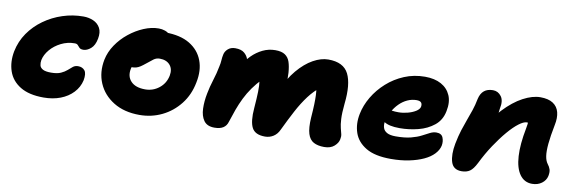

<svg xmlns="http://www.w3.org/2000/svg" viewBox="-44 -852 3540 1182"><g transform="rotate(10 1725.5 -260.5)"><path d="M248 9Q157 9 102 -24.5Q47 -58 27.5 -115Q8 -172 21 -240Q34 -304 70 -356Q106 -408 159 -446Q212 -484 275 -504.5Q338 -525 404 -525Q438 -525 466.5 -512.5Q495 -500 509.5 -473.5Q524 -447 516 -406Q508 -363 484.5 -343Q461 -323 438 -323Q421 -323 413.5 -330.5Q406 -338 400 -345.5Q394 -353 380 -353Q335 -353 295 -333Q255 -313 228.5 -281.5Q202 -250 195 -216Q192 -198 195.5 -183Q199 -168 215.5 -159Q232 -150 267 -150Q305 -150 328 -160.5Q351 -171 365.5 -184Q380 -197 393 -207.5Q406 -218 425 -218Q452 -218 466.5 -200Q481 -182 473 -138Q463 -94 431.5 -60.5Q400 -27 353 -9Q306 9 248 9Z M848 12Q752 12 685.5 -29Q619 -70 590 -137.5Q561 -205 577 -286Q587 -335 617 -379.5Q647 -424 690 -458.5Q733 -493 781 -513Q829 -533 874 -533Q894 -533 913 -526.5Q932 -520 943.5 -506.5Q955 -493 951 -470Q942 -430 919 -399Q896 -368 842 -352Q822 -347 801.5 -332.5Q781 -318 766 -299Q751 -280 747 -259Q737 -210 766 -179.5Q795 -149 855 -149Q904 -149 942 -179Q980 -209 990 -258Q998 -300 976 -325.5Q954 -351 912 -351Q891 -351 874.5 -339Q858 -327 834 -307Q817 -293 804 -284.5Q791 -276 778.5 -272.5Q766 -269 750 -269Q731 -269 713.5 -289.5Q696 -310 705 -355Q711 -386 733.5 -415Q756 -444 787 -466.5Q818 -489 852 -502.5Q886 -516 916 -516Q1011 -516 1070 -480.5Q1129 -445 1152 -384Q1175 -323 1159 -246Q1144 -167 1098.5 -109Q1053 -51 988 -19.5Q923 12 848 12Z M1316 9Q1270 9 1249.5 -20Q1229 -49 1227.5 -94.5Q1226 -140 1236 -190Q1244 -233 1258.5 -278.5Q1273 -324 1281 -367Q1286 -388 1287 -407Q1288 -426 1292 -444Q1296 -464 1313.5 -479.5Q1331 -495 1359 -495Q1396 -495 1415.5 -478.5Q1435 -462 1441.5 -440Q1448 -418 1444 -401L1411 -398Q1430 -432 1459 -461Q1488 -490 1525 -508Q1562 -526 1604 -526Q1643 -526 1664.5 -511.5Q1686 -497 1695 -470Q1704 -443 1707 -403Q1709 -363 1706.5 -327.5Q1704 -292 1700 -269L1664 -280Q1699 -362 1745 -416.5Q1791 -471 1840.5 -498.5Q1890 -526 1935 -526Q2030 -526 2062 -462.5Q2094 -399 2080 -275Q2074 -215 2076 -179.5Q2078 -144 2083.5 -123Q2089 -102 2092.5 -87.5Q2096 -73 2092 -55Q2088 -32 2065 -11.5Q2042 9 2002 9Q1962 9 1936 -5Q1910 -19 1899 -54.5Q1888 -90 1892 -154Q1896 -206 1897 -239.5Q1898 -273 1897 -295Q1896 -317 1893.5 -333Q1891 -349 1886 -366L1920 -349Q1880 -319 1846.5 -274.5Q1813 -230 1783 -173.5Q1753 -117 1721 -50Q1708 -21 1684.5 -6Q1661 9 1632 9Q1570 9 1550 -30Q1530 -69 1537 -152Q1542 -215 1543 -255Q1544 -295 1540 -321.5Q1536 -348 1525 -369L1555 -334Q1523 -301 1499 -267Q1475 -233 1457 -196.5Q1439 -160 1425 -121.5Q1411 -83 1398 -42Q1391 -17 1371 -4Q1351 9 1316 9Z M2419 10Q2319 10 2263 -23.5Q2207 -57 2188.5 -111.5Q2170 -166 2183 -230Q2194 -285 2225 -337.5Q2256 -390 2303.5 -432.5Q2351 -475 2411 -500Q2471 -525 2540 -525Q2600 -525 2641 -502.5Q2682 -480 2700 -438.5Q2718 -397 2706 -339Q2695 -282 2653.5 -248.5Q2612 -215 2555 -200.5Q2498 -186 2440 -186Q2370 -186 2341 -208Q2312 -230 2317 -256Q2320 -271 2328.5 -278.5Q2337 -286 2353 -286Q2363 -286 2377.5 -283.5Q2392 -281 2416 -281Q2443 -281 2472 -288.5Q2501 -296 2522 -309Q2543 -322 2547 -338Q2550 -356 2542 -365Q2534 -374 2513 -374Q2484 -374 2456.5 -361.5Q2429 -349 2406 -326Q2383 -303 2366.5 -272.5Q2350 -242 2343 -207Q2340 -188 2345.5 -170.5Q2351 -153 2370 -142.5Q2389 -132 2424 -132Q2481 -132 2519.5 -142Q2558 -152 2583.5 -165.5Q2609 -179 2629 -189Q2649 -199 2668 -199Q2700 -199 2709.5 -175.5Q2719 -152 2714 -125Q2708 -97 2684.5 -72Q2661 -47 2622 -29Q2583 -11 2531.5 -0.5Q2480 10 2419 10Z M3302 10Q3253 10 3224.5 -30Q3196 -70 3191.5 -143.5Q3187 -217 3207 -319Q3210 -335 3211.5 -347Q3213 -359 3211.5 -368.5Q3210 -378 3204.5 -385.5Q3199 -393 3189 -399Q3215 -398 3233 -389.5Q3251 -381 3257.5 -363.5Q3264 -346 3255 -317Q3241 -340 3230 -348.5Q3219 -357 3205 -357Q3186 -357 3156 -334.5Q3126 -312 3091 -271Q3056 -230 3020 -176Q2984 -122 2953 -59Q2933 -19 2912.5 -5Q2892 9 2861 9Q2809 9 2795 -36Q2781 -81 2794 -151Q2804 -202 2816 -239.5Q2828 -277 2840 -309Q2852 -341 2863 -373.5Q2874 -406 2882 -447Q2890 -482 2911 -499Q2932 -516 2966 -516Q2998 -516 3018 -489Q3038 -462 3027 -412Q3025 -385 3018.5 -365.5Q3012 -346 3002.5 -324.5Q2993 -303 2981 -270.5Q2969 -238 2955 -186L2924 -242Q2977 -337 3036 -399.5Q3095 -462 3153.5 -493Q3212 -524 3261 -524Q3311 -524 3340 -505Q3369 -486 3378 -451.5Q3387 -417 3377 -370Q3363 -299 3358.5 -251Q3354 -203 3358.5 -173.5Q3363 -144 3376 -127Q3388 -112 3393 -96Q3398 -80 3393 -55Q3387 -27 3362 -8.5Q3337 10 3302 10Z"/></g></svg>

Font: Shantell Sans ExtraBold
Style: Italic
Weight: 800
Italic angle: -11°
Designer: Stephen Nixon, Anya Danilova, Shantell Martin
Foundry: Arrow Type
Version: Version 1.011;[c5ecc13dd]